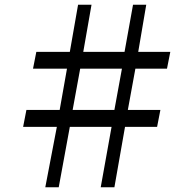

<svg xmlns="http://www.w3.org/2000/svg" viewBox="-20 -784 820 814"><path d="M497 -493H320L288 -318H465ZM702 -564 688 -493H554L522 -318H660L646 -246H510L465 10H407L453 -246H276L229 10H172L221 -246H78L92 -318H233L264 -493H120L134 -564H276L311 -764H368L333 -564H508L544 -764H600L566 -564Z"/></svg>

Font: Kaisei Decol Medium
Style: Regular
Weight: 500
Designer: Font-Kai, 金井和夫
Foundry: KAZUO KANAI
Version: Version 5.003